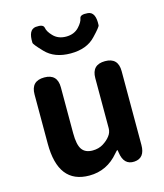

<svg xmlns="http://www.w3.org/2000/svg" viewBox="-124 -928 884 1035"><g transform="rotate(-15 318.5 -411.0)"><path d="M246 14Q73 14 73 -210V-485Q73 -560 147 -560Q220 -560 220 -485V-229Q220 -165 238.5 -138.5Q257 -112 298 -112Q332 -112 357.5 -128Q383 -144 397 -163Q412 -182 412 -206V-485Q412 -560 486 -560Q559 -560 559 -485V-73Q559 0 500 4Q440 8 430 -65L429 -72Q428 -80 426 -80Q424 -80 411 -65Q345 14 246 14ZM179 -701Q134 -748 134 -757Q131 -830 173 -835Q216 -839 219.5 -817.5Q223 -796 247 -771Q274 -742 319 -742Q364 -742 391 -771Q415 -797 418 -817.5Q421 -838 464 -834Q507 -830 503 -756Q503 -747 459 -701Q410 -648 319.5 -648Q229 -648 179 -701Z"/></g></svg>

Font: Resource Han Rounded KR
Style: Bold
Weight: 700
Designer: Cyano Hao (round all glyphs); Ryoko NISHIZUKA 西塚涼子 (kana, bopomofo & ideographs); Paul D. Hunt (Latin, Greek & Cyrillic)
Foundry: Cyano Hao
Version: 0.990